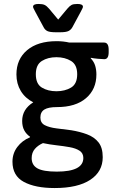

<svg xmlns="http://www.w3.org/2000/svg" viewBox="-20 -738 586 970"><path d="M263 -575Q232 -575 219.5 -581Q207 -587 200 -601L159 -677Q154 -687 150.5 -693.5Q147 -700 147 -704Q147 -718 175 -718Q195 -718 205.5 -713Q216 -708 228 -694L274 -639L320 -694Q332 -708 341.5 -713Q351 -718 371 -718Q399 -718 399 -704Q399 -700 395.5 -693.5Q392 -687 387 -677L346 -601Q339 -588 326.5 -581.5Q314 -575 283 -575ZM256 212Q158 212 100.5 181Q43 150 43 79Q43 37 67.5 4.5Q92 -28 131 -44L132 -47Q113 -60 102.5 -79.5Q92 -99 92 -127Q92 -186 148 -221Q107 -242 85 -278.5Q63 -315 63 -362Q63 -439 117 -484.5Q171 -530 266 -530Q300 -530 330 -523H506Q529 -523 529 -487V-474Q529 -439 507 -439Q497 -439 475 -441Q453 -443 439 -446L438 -444Q455 -426 461 -405.5Q467 -385 467 -362Q467 -287 414.5 -242Q362 -197 268 -197Q224 -197 204 -184.5Q184 -172 184 -144Q184 -117 206.5 -105.5Q229 -94 265 -89.5Q301 -85 340 -80Q383 -73 419.5 -59.5Q456 -46 477.5 -19Q499 8 499 56Q499 129 436 170.5Q373 212 256 212ZM265 -277Q308 -277 339 -295.5Q370 -314 370 -363Q370 -411 339 -430Q308 -449 265 -449Q222 -449 191.5 -430Q161 -411 161 -363Q161 -314 191.5 -295.5Q222 -277 265 -277ZM267 129Q401 129 401 60Q401 36 382 23.5Q363 11 332 5.5Q301 0 265.5 -4Q230 -8 197 -15Q172 -4 156 14.5Q140 33 140 61Q140 96 169 112.5Q198 129 267 129Z"/></svg>

Font: Asap Medium
Style: Regular
Weight: 500
Designer: Pablo Cosgaya
Foundry: Omnibus-Type
Version: Version 3.001; ttfautohint (v1.8.3)